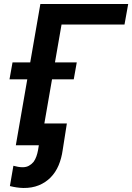

<svg xmlns="http://www.w3.org/2000/svg" viewBox="-20 -731 665 966"><path d="M606.4 -607.4 625 -710.9H183.1L59.6 0H184.1L289.6 -607.4ZM351.1 -332 366.2 -417H43L27.8 -332ZM316.4 -109.9H193.4L171.4 24.4Q168.5 40.5 163.1 55.9Q157.7 71.3 148.9 83.5Q139.2 95.2 125.7 102.8Q112.3 110.4 93.8 110.4Q82 110.4 70.3 108.2Q58.6 106 47.4 103L29.8 205.1Q46.9 209.5 63.7 211.9Q80.6 214.4 97.2 214.8Q141.1 215.3 175.5 201.2Q210 187 234.9 161.6Q259.8 136.2 274.7 101.1Q289.6 65.9 295.4 23.9Z"/></svg>

Font: Roboto Mono SemiBold
Style: Italic
Weight: 600
Italic angle: -10°
Monospace: yes
Designer: Google
Version: Version 3.000